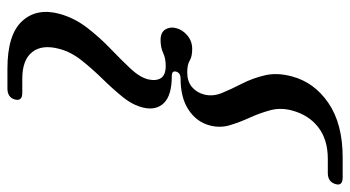

<svg xmlns="http://www.w3.org/2000/svg" viewBox="-291 -562 920 504"><g transform="rotate(-90 169.0 -310.0)"><path d="M233 -307.5Q236 -319 221.5 -319Q171 -319 150.8 -339.5Q130.5 -360 138.5 -394Q145 -421.5 166.5 -448Q188 -474.5 214.2 -501.2Q240.5 -528 262.5 -555.8Q284.5 -583.5 292.5 -613.5Q305 -659 284.5 -685.2Q264 -711.5 214.5 -711.5H177Q154.5 -711.5 160 -731.5Q165.5 -750.5 189 -750.5H241Q330 -750.5 365.5 -712Q401 -673.5 384.5 -613Q373.5 -574 348 -541Q322.5 -508 293.2 -480Q264 -452 241 -427.5Q218 -403 212.5 -380.5Q208 -359.5 216.2 -347.2Q224.5 -335 248 -335Q268 -335 282.2 -341.8Q296.5 -348.5 316 -348.5Q336 -348.5 343.8 -335.8Q351.5 -323 347 -307Q343 -291 328 -278.2Q313 -265.5 292.5 -265.5Q272.5 -265.5 262 -272Q251.5 -278.5 231 -278.5Q207.5 -278.5 193 -266.5Q178.5 -254.5 173 -234.5Q167 -211.5 177 -187.2Q187 -163 201.2 -135.2Q215.5 -107.5 223.2 -75.2Q231 -43 220.5 -4Q205 55 150.5 92.2Q96 129.5 7.5 129.5H-44.5Q-68.5 129.5 -62 110Q-56 90.5 -33 90.5H4.5Q54 90.5 86.5 65.8Q119 41 131 -3.5Q139 -33.5 131.5 -61Q124 -88.5 112 -114.8Q100 -141 92.2 -167Q84.5 -193 92 -220.5Q101.5 -254.5 133 -275.2Q164.5 -296 215 -296Q229.5 -296 233 -307.5Z"/></g></svg>

Font: Fraunces 9pt
Style: Italic
Weight: 400
Italic angle: -16°
Version: Version 1.000;[b76b70a41]